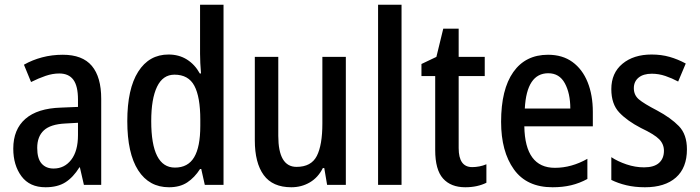

<svg xmlns="http://www.w3.org/2000/svg" viewBox="-20 -780 2952 810"><path d="M245 -549Q328 -549 367.5 -502Q407 -455 407 -363V0H334L317 -74H315Q289 -32 256 -11Q223 10 172 10Q105 10 70.5 -36.5Q36 -83 36 -153Q36 -234 87 -278.5Q138 -323 237 -326L309 -329V-360Q309 -417 289.5 -443.5Q270 -470 230 -470Q202 -470 172.5 -460Q143 -450 111 -434L81 -507Q116 -527 157.5 -538Q199 -549 245 -549ZM256 -259Q193 -256 165 -230Q137 -204 137 -156Q137 -111 155.5 -90Q174 -69 206 -69Q252 -69 280.5 -106Q309 -143 309 -210V-262Z M693 10Q609 10 563 -61.5Q517 -133 517 -269Q517 -405 563 -477.5Q609 -550 691 -550Q735 -550 768.5 -529Q802 -508 823 -470H828Q826 -492 825 -514Q824 -536 824 -553V-760H923V0H844L829 -67H824Q801 -31 770 -10.5Q739 10 693 10ZM718 -73Q773 -73 799 -116.5Q825 -160 825 -249V-275Q825 -371 800 -418Q775 -465 716 -465Q667 -465 642.5 -414Q618 -363 618 -269Q618 -73 718 -73Z M1439 -540V0H1360L1348 -71H1342Q1322 -31 1287 -10.5Q1252 10 1209 10Q1130 10 1092.5 -41.5Q1055 -93 1055 -188V-540H1154V-207Q1154 -76 1231 -76Q1293 -76 1316.5 -122Q1340 -168 1340 -259V-540Z M1674 0H1575V-760H1674Z M1972 -75Q1987 -75 2002.5 -78Q2018 -81 2032 -87V-9Q2014 0 1991.5 5Q1969 10 1943 10Q1882 10 1849 -27Q1816 -64 1816 -147V-459H1758V-510L1821 -540L1850 -659H1915V-540H2025V-459H1915V-155Q1915 -75 1972 -75Z M2292 -549Q2353 -549 2395 -518.5Q2437 -488 2459 -433.5Q2481 -379 2481 -308V-247H2192Q2195 -72 2321 -72Q2391 -72 2458 -110V-25Q2425 -7 2389.5 1.5Q2354 10 2311 10Q2202 10 2148 -65.5Q2094 -141 2094 -266Q2094 -403 2145.5 -476Q2197 -549 2292 -549ZM2293 -471Q2202 -471 2194 -322H2386Q2386 -386 2363 -428.5Q2340 -471 2293 -471Z M2878 -150Q2878 -72 2831.5 -31Q2785 10 2701 10Q2658 10 2622.5 1.5Q2587 -7 2559 -21V-117Q2586 -99 2623 -86.5Q2660 -74 2697 -74Q2739 -74 2760 -92.5Q2781 -111 2781 -144Q2781 -172 2761 -192.5Q2741 -213 2684 -240Q2626 -270 2592.5 -305.5Q2559 -341 2559 -404Q2559 -472 2606 -511Q2653 -550 2729 -550Q2770 -550 2805 -540Q2840 -530 2873 -512L2841 -436Q2815 -450 2787 -459.5Q2759 -469 2730 -469Q2694 -469 2674 -452.5Q2654 -436 2654 -408Q2654 -379 2675 -361Q2696 -343 2752 -314Q2810 -283 2844 -248Q2878 -213 2878 -150Z"/></svg>

Font: Noto Sans Lao UI Cond Med
Style: Regular
Weight: 500
Width: 3
Designer: Monotype Design Team
Foundry: Monotype Imaging Inc.
Version: Version 2.000; ttfautohint (v1.8.4.7-5d5b)